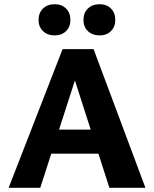

<svg xmlns="http://www.w3.org/2000/svg" viewBox="-20 -891 731 911"><path d="M499 0 314 -576H357L171 0H21L277 -658H424L670 0ZM137 -162 179 -276H473L532 -162ZM239 -723Q205 -723 184 -743.5Q163 -764 163 -796Q163 -830 184 -850.5Q205 -871 239 -871Q273 -871 293.5 -850.5Q314 -830 314 -796Q314 -764 293.5 -743.5Q273 -723 239 -723ZM453 -723Q418 -723 397 -743.5Q376 -764 376 -796Q376 -830 397 -850.5Q418 -871 453 -871Q486 -871 506.5 -850.5Q527 -830 527 -796Q527 -764 506.5 -743.5Q486 -723 453 -723Z"/></svg>

Font: Ysabeau SC ExtraBold
Style: Regular
Weight: 800
Designer: Christian Thalmann (Catharsis Fonts)
Version: Version 2.001;gftools[0.9.30]; featfreeze: smcp